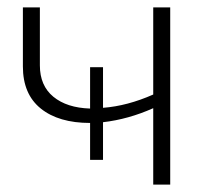

<svg xmlns="http://www.w3.org/2000/svg" viewBox="-20 -500 571 520"><path d="M441 -480V0H395V-207Q328 -177 259 -169V-67H224V-167Q139 -167 90.5 -206Q42 -245 42 -320V-480H88V-323Q88 -268 124.5 -238Q161 -208 224 -206V-318H259V-208Q325 -213 395 -244V-480Z"/></svg>

Font: Montserrat Ace
Style: Light
Weight: 300
Designer: Julieta Ulanovsky
Foundry: Julieta Ulanovsky
Version: Version 1